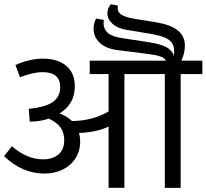

<svg xmlns="http://www.w3.org/2000/svg" viewBox="-24 -910 1000 930"><path d="M956.1 -551.3H851.1V0H774.4V-551.3H578.6V-0.5H502V-296.9Q470.2 -281.7 431.6 -274.2Q393.1 -266.6 358.9 -266.1Q364.3 -246.1 364.3 -224.6Q364.3 -177.7 341.1 -142.3Q317.9 -106.9 278.6 -88.1Q239.3 -69.3 191.4 -69.3Q138.7 -69.3 90.3 -89.6Q42 -109.9 -4.4 -153.3L33.7 -201.7Q106.9 -138.2 184.6 -138.2Q231.4 -138.2 259.3 -161.9Q287.1 -185.5 287.1 -230.5Q287.1 -267.1 269.5 -292Q252 -316.9 212.4 -335.4Q169.9 -320.8 120.1 -320.8L115.2 -382.8Q128.9 -383.8 154.3 -388.2Q213.4 -398.4 240.5 -422.9Q267.6 -447.3 267.6 -487.8Q267.6 -560.5 182.6 -560.5Q135.7 -560.5 72.8 -535.6L50.8 -595.2Q85.9 -610.4 118.4 -618.2Q150.9 -626 185.5 -626Q231.9 -626 266.4 -610.4Q300.8 -594.7 319.6 -565.2Q338.4 -535.6 338.4 -494.1Q338.4 -448.7 320.1 -416.3Q301.8 -383.8 264.2 -360.4Q301.8 -346.7 324.7 -323.7Q424.3 -324.7 502 -370.1V-551.3H410.6V-616.2H779.8Q772.5 -629.4 753.7 -636.2Q734.9 -643.1 695.8 -648.4L547.4 -667Q488.8 -674.3 459 -702.9Q429.2 -731.4 429.2 -771Q429.2 -796.4 441.4 -820.3L479 -813.5Q477.5 -804.7 477.5 -796.4Q478.5 -768.6 498 -750.7Q517.6 -732.9 568.8 -725.1L696.8 -705.6Q752.9 -696.8 781.2 -681.9Q809.6 -667 818.4 -638.7Q819.8 -651.4 819.8 -661.1Q819.8 -687.5 807.6 -703.6Q795.4 -719.7 772 -729Q748.5 -738.3 709 -745.6L587.9 -765.6Q544.4 -772.9 520.3 -795.4Q496.1 -817.9 496.1 -846.2Q496.1 -869.1 513.2 -889.6L546.9 -882.8Q545.9 -877.9 545.9 -868.7Q546.9 -849.6 564.9 -838.1Q583 -826.7 628.4 -818.8L736.3 -801.3Q803.7 -789.6 837.6 -762.2Q871.6 -734.9 871.6 -688Q871.6 -653.3 854.5 -616.2H956.1Z"/></svg>

Font: Varta
Style: Regular
Weight: 400
Designer: Joana Correia, Viktoriya Grabowska, Eben Sorkin
Foundry: Sorkin Type
Version: Version 1.002; ttfautohint (v1.3) -l 8 -r 24 -G 200 -x 12 -H